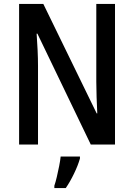

<svg xmlns="http://www.w3.org/2000/svg" viewBox="-20 -734 681 975"><path d="M564 0H441L170 -563H166Q169 -521 171 -479Q173 -437 173 -400V0H77V-714H200L471 -158H474Q472 -198 470.5 -241.5Q469 -285 469 -319V-714H564ZM386 71Q376 106 356 147.5Q336 189 314 221H256V209Q262 192 268.5 164.5Q275 137 280.5 109Q286 81 288 61H386Z"/></svg>

Font: Noto Sans Georgian Condensed Medium
Style: Regular
Weight: 500
Width: 3
Designer: Monotype Design Team, Akaki Razmadze
Foundry: Google LLC
Version: Version 2.005; ttfautohint (v1.8.4.7-5d5b)